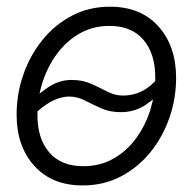

<svg xmlns="http://www.w3.org/2000/svg" viewBox="-20 -546 578 576"><path d="M228 10.3Q135.7 10.3 82.8 -48.6Q29.8 -107.4 29.8 -202.1Q29.8 -263.7 49.8 -321.5Q69.8 -379.4 106.9 -425.5Q144 -471.7 195.6 -498.8Q247.1 -525.9 310.1 -525.9Q402.3 -525.9 455.3 -466.8Q508.3 -407.7 508.3 -312.5Q508.3 -250.5 488.3 -192.9Q468.3 -135.3 431.2 -89.4Q394 -43.5 342.5 -16.6Q291 10.3 228 10.3ZM230 -47.4Q280.3 -47.4 320.3 -70.1Q360.4 -92.8 388.4 -131.3Q416.5 -169.9 431.2 -217.3Q445.8 -264.6 445.8 -313.5Q445.8 -385.3 410.2 -426.8Q374.5 -468.3 308.6 -468.3Q258.8 -468.3 219 -445.6Q179.2 -422.9 150.9 -384.5Q122.6 -346.2 107.4 -298.6Q92.3 -251 92.3 -200.7Q92.3 -129.9 127.9 -88.6Q163.6 -47.4 230 -47.4ZM76.7 -196.8 51.3 -221.2Q85 -256.3 120.1 -281.2Q155.3 -306.2 194.8 -306.2Q228 -306.2 253.9 -294.4Q279.8 -282.7 302.5 -271Q325.2 -259.3 349.1 -259.3Q379.9 -259.3 406 -272.5Q432.1 -285.6 459.5 -317.4L486.8 -295.4Q453.1 -255.9 418.9 -232.7Q384.8 -209.5 342.3 -209.5Q309.1 -209.5 283.2 -221.2Q257.3 -232.9 234.6 -244.6Q211.9 -256.3 188 -256.3Q134.8 -256.3 76.7 -196.8Z"/></svg>

Font: Inter Display Light
Style: Italic
Weight: 300
Italic angle: -9.39999°
Designer: Rasmus Andersson
Foundry: rsms
Version: Version 4.000;git-a52131595